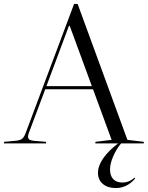

<svg xmlns="http://www.w3.org/2000/svg" viewBox="-58 -726 748 972"><path d="M555 0Q532 27 515.5 64.5Q499 102 499 132Q499 164 515.5 181Q532 198 561 198Q597 198 623 173L626 178Q585 226 528 226Q487 226 462.5 205Q438 184 438 149Q438 114 464.5 75.5Q491 37 540 0H425V-8L507 -18L413 -274H171L88 -53Q84 -42 84 -35Q84 -24 90.5 -19.5Q97 -15 114 -13L175 -8V0H-38V-8L18 -13Q43 -15 53.5 -23Q64 -31 72 -53L317 -706H335L587 -18L670 -8V0ZM407 -290 295 -595H291L177 -290Z"/></svg>

Font: Libre Caslon Display
Style: Regular
Weight: 400
Designer: Pablo Impallari, Rodrigo Fuenzalida
Foundry: Pablo Impallari, Rodrigo Fuenzalida
Version: Version 1.100; ttfautohint (v1.6) -l 8 -r 50 -G 200 -x 14 -D